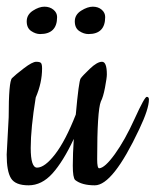

<svg xmlns="http://www.w3.org/2000/svg" viewBox="-20 -550 466 575"><path d="M0 -87 6 -199Q6 -306 16 -316Q26 -326 51.5 -345.5Q77 -365 88.5 -365Q100 -365 103 -361Q106 -357 106 -345Q106 -302 87 -258Q72 -166 72 -107Q72 -48 91 -48Q114 -48 145 -88Q176 -128 207 -207Q216 -307 221.5 -315Q227 -323 249 -344Q271 -365 285.5 -365Q300 -365 300 -327Q300 -317 294.5 -288Q289 -259 282 -246Q271 -218 271 -73Q271 -46 277 -46Q294 -47 324 -88.5Q354 -130 383.5 -195Q413 -260 419.5 -260Q426 -260 426 -252Q426 -224 397 -163Q318 5 264 5Q225 5 205 -11Q198 -18 198 -54Q198 -90 201 -134Q169 -66 137 -30.5Q105 5 65.5 5Q26 5 13 -16Q0 -37 0 -87ZM151 -499Q151 -448 100 -448Q87 -448 73.5 -457Q60 -466 60 -486Q60 -506 78.5 -518Q97 -530 113 -530Q129 -530 140 -521Q151 -512 151 -499ZM295 -499Q295 -448 245 -448Q231 -448 217.5 -457Q204 -466 204 -486Q204 -506 223 -518Q242 -530 258 -530Q274 -530 284.5 -521Q295 -512 295 -499Z"/></svg>

Font: Cookie
Style: Regular
Weight: 400
Designer: Ania Kruk
Foundry: Ania Kruk
Version: Version 1.004